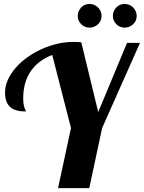

<svg xmlns="http://www.w3.org/2000/svg" viewBox="-20 -965 738 985"><path d="M396.5 -840.8Q378.9 -858.4 378.9 -883.8Q378.9 -895.5 383.5 -906.7Q388.2 -918 396.5 -926.8Q413.6 -944.8 439.9 -944.8Q452.1 -944.8 463.4 -939.9Q474.6 -935.1 482.9 -926.8Q491.2 -918.5 496.1 -907.2Q501 -896 501 -883.8Q501 -857.9 482.9 -840.8Q474.1 -832.5 462.9 -827.9Q451.7 -823.2 439.9 -823.2Q414.1 -823.2 396.5 -840.8ZM576.7 -840.8Q559.1 -858.4 559.1 -883.8Q559.1 -895.5 563.7 -906.7Q568.4 -918 576.7 -926.8Q593.8 -944.8 620.1 -944.8Q644 -944.8 663.1 -926.8Q671.4 -918.5 676.3 -907.2Q681.2 -896 681.2 -883.8Q681.2 -857.9 663.1 -840.8Q644 -823.2 620.1 -823.2Q594.2 -823.2 576.7 -840.8ZM344.2 -308.1 248 -683.1Q176.8 -656.2 137.9 -599.9Q99.1 -543.5 99.1 -460.9Q99.1 -429.7 106 -411.1Q107.9 -404.8 110.8 -399.9Q112.8 -396.5 112.8 -393.1Q58.6 -393.1 33.7 -414.6Q5.9 -438 5.9 -490.2Q5.9 -522.9 20 -554.9Q34.2 -586.9 60.1 -616.7Q84.5 -645 118.4 -669.7Q152.3 -694.3 191.9 -712.4Q274.9 -750 356.9 -750Q379.4 -750 397 -748L483.9 -390.1L631.8 -745.1H698.2L503.9 -308.1L438 0H277.8Z"/></svg>

Font: Pattaya
Style: Regular
Weight: 400
Designer: Pablo Impallari / Thai characters Designed by Thanarat Vachiruckul and Suppakit Chalermlarp
Foundry: Pablo Impallari
Version: Version 2.001